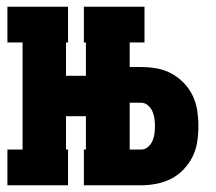

<svg xmlns="http://www.w3.org/2000/svg" viewBox="-20 -550 640 570"><path d="M409 -424H229V-530H409ZM2 0V-106H47V-424H2V-530H182V-424H176V-325H300V-205H176V-106H182V0ZM229 0V-106H409V0ZM235 0V-530H365V-351H399Q422 -351 445 -347Q468 -343 488.5 -332Q509 -321 525.5 -304Q542 -287 552 -266Q562 -245 565.5 -222Q569 -199 569 -176Q569 -152 565.5 -129Q562 -106 552 -85.5Q542 -65 525.5 -47.5Q509 -30 488.5 -19.5Q468 -9 445 -4.5Q422 0 399 0ZM365 -106H399Q410 -106 419 -113.5Q428 -121 432.5 -131.5Q437 -142 438.5 -153Q440 -164 440 -176Q440 -187 438.5 -198Q437 -209 432.5 -219.5Q428 -230 419 -237.5Q410 -245 399 -245H365Z"/></svg>

Font: Iosevka Slab Heavy Extended
Style: Regular
Weight: 900
Width: 7
Monospace: yes
Designer: Belleve Invis
Foundry: Belleve Invis
Version: Version 11.1.0; ttfautohint (v1.8.3)